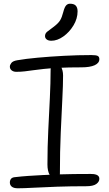

<svg xmlns="http://www.w3.org/2000/svg" viewBox="-20 -1001 587 1032"><path d="M67 -615Q53 -615 43 -622.5Q33 -630 33 -643Q33 -652 41 -662.5Q49 -673 72 -677Q117 -685 183 -691Q249 -697 324 -701Q399 -705 471 -705Q496 -705 505 -700.5Q514 -696 514 -683Q514 -662 489 -650.5Q464 -639 417 -639Q347 -639 298 -636.5Q249 -634 216 -630.5Q183 -627 158.5 -623.5Q134 -620 113 -617.5Q92 -615 67 -615ZM278 -40Q259 -40 247 -61Q235 -82 235 -117Q235 -211 239.5 -301.5Q244 -392 248 -474.5Q252 -557 252 -624Q252 -644 257.5 -654.5Q263 -665 277 -665Q294 -665 306.5 -644.5Q319 -624 319 -595Q319 -546 315 -467.5Q311 -389 306.5 -288Q302 -187 302 -69Q302 -40 278 -40ZM76 11Q54 11 43.5 2.5Q33 -6 33 -20Q33 -32 39.5 -40Q46 -48 62 -49Q96 -53 132.5 -55.5Q169 -58 208.5 -60Q248 -62 290.5 -63.5Q333 -65 377.5 -65.5Q422 -66 468 -66Q487 -66 496.5 -62.5Q506 -59 510 -53.5Q514 -48 514 -40Q514 -24 497.5 -12Q481 0 443 0Q359 0 287 2.5Q215 5 161 8Q107 11 76 11ZM256 -782Q240 -782 231 -789Q222 -796 222 -807Q222 -821 233.5 -830.5Q245 -840 266 -855Q293 -875 303 -891.5Q313 -908 320 -936Q327 -963 335.5 -972Q344 -981 356 -981Q378 -981 387.5 -970.5Q397 -960 397 -940Q397 -901 375 -864.5Q353 -828 320.5 -805Q288 -782 256 -782Z"/></svg>

Font: Shantell Sans Light
Style: Regular
Weight: 300
Designer: Stephen Nixon, Anya Danilova, Shantell Martin
Foundry: Arrow Type
Version: Version 1.011;[c5ecc13dd]